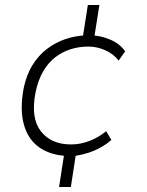

<svg xmlns="http://www.w3.org/2000/svg" viewBox="-20 -632 589 767"><path d="M216 115 237 -21 248 -9Q181 -12 136.5 -43.5Q92 -75 75.5 -134Q59 -193 74 -277Q85 -332 109.5 -371.5Q134 -411 167.5 -436.5Q201 -462 240.5 -475.5Q280 -489 324 -491L310 -479L331 -612H377L356 -479L341 -491Q383 -490 421 -473.5Q459 -457 480 -427L454 -390Q433 -417 400 -431.5Q367 -446 333 -446Q296 -446 262.5 -435.5Q229 -425 201 -403.5Q173 -382 152.5 -347Q132 -312 122 -263Q102 -161 143 -108Q184 -55 264 -55Q301 -55 337.5 -69Q374 -83 404 -108L425 -73Q407 -57 383 -43.5Q359 -30 332.5 -21.5Q306 -13 279 -9L284 -21L263 115Z"/></svg>

Font: Nunito Sans 7pt SemiCondensed ExtraLight
Style: Italic
Weight: 250
Width: 4
Italic angle: -9°
Designer: Vernon Adams
Foundry: Vernon Adams
Version: Version 3.101;gftools[0.9.27]